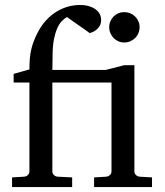

<svg xmlns="http://www.w3.org/2000/svg" viewBox="-20 -757 669 777"><path d="M360.8 0V-39.1L410.2 -42Q418.9 -43 425 -48.8Q431.2 -54.7 431.2 -64V-422.9H191.9V-64Q191.9 -54.7 198 -48.8Q204.1 -43 212.9 -42L272 -39.1V0H28.8V-39.1L78.1 -42Q86.9 -43 93 -48.8Q99.1 -54.7 99.1 -64V-422.9H35.2V-458L99.1 -476.1Q99.1 -501 100.8 -520.8Q102.5 -540.5 106.7 -557.9Q110.8 -575.2 117.2 -591.6Q123.5 -607.9 132.8 -626Q147.5 -654.3 166.7 -675Q186 -695.8 208.3 -709.5Q230.5 -723.1 254.6 -730Q278.8 -736.8 303.2 -736.8Q324.2 -736.8 340.3 -731.9Q356.4 -727.1 367.4 -718.8Q378.4 -710.4 383.8 -699.7Q389.2 -689 389.2 -676.8Q389.2 -661.6 383.1 -651.6Q377 -641.6 368.9 -635.5Q360.8 -629.4 353.3 -626.5Q345.7 -623.5 342.8 -623Q341.8 -624 334.7 -629.2Q327.6 -634.3 317.6 -641.4Q307.6 -648.4 296.1 -656.2Q284.7 -664.1 274.9 -671.1Q265.1 -678.2 258.3 -682.9Q251.5 -687.5 251 -688Q240.2 -682.1 230 -671.4Q219.7 -660.6 211.7 -642.6Q203.6 -624.5 198.5 -598.9Q193.4 -573.2 192.9 -538.1L191.9 -474.1H408.2L482.9 -493.2H523.9V-64Q523.9 -54.7 530 -48.8Q536.1 -43 544.9 -42L595.2 -39.1V0ZM544.9 -647Q544.9 -634.3 540 -622.8Q535.2 -611.3 526.6 -603Q518.1 -594.7 506.8 -589.8Q495.6 -585 482.9 -585Q470.2 -585 459.2 -589.8Q448.2 -594.7 439.9 -603Q431.6 -611.3 426.8 -622.8Q421.9 -634.3 421.9 -647Q421.9 -659.7 426.8 -670.9Q431.6 -682.1 439.9 -690.4Q448.2 -698.7 459.2 -703.4Q470.2 -708 482.9 -708Q495.6 -708 506.8 -703.4Q518.1 -698.7 526.6 -690.4Q535.2 -682.1 540 -670.9Q544.9 -659.7 544.9 -647Z"/></svg>

Font: Charis SIL
Style: Regular
Weight: 400
Foundry: SIL International
Version: Version 4.112